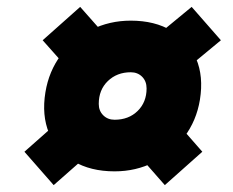

<svg xmlns="http://www.w3.org/2000/svg" viewBox="-20 -629 678 558"><path d="M313 -131Q243 -131 193.5 -160.5Q144 -190 122.5 -242Q101 -294 112 -361Q122 -422 157 -469Q192 -516 245 -542.5Q298 -569 360 -569Q430 -569 479 -539.5Q528 -510 550 -458.5Q572 -407 561 -339Q551 -278 515.5 -231Q480 -184 427.5 -157.5Q375 -131 313 -131ZM136 -91 51 -188 215 -333 303 -238ZM459 -91 330 -238 441 -333 568 -188ZM313 -281Q354 -281 380 -306.5Q406 -332 406 -372Q406 -393 393 -406Q380 -419 360 -419Q320 -419 293.5 -393.5Q267 -368 267 -327Q267 -307 280 -294Q293 -281 313 -281ZM240 -359 104 -512 213 -609 350 -454ZM448 -368 360 -463 537 -609 622 -512Z"/></svg>

Font: Figtree Black
Style: Italic
Weight: 900
Italic angle: -9.5°
Foundry: Erik Kennedy
Version: Version 2.001;gftools[0.9.30]